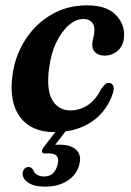

<svg xmlns="http://www.w3.org/2000/svg" viewBox="-20 -483 490 718"><path d="M292 -412Q264.5 -412 237.8 -389.2Q211 -366.5 190.8 -325Q170.5 -283.5 163.5 -227Q153 -147 175.8 -108.5Q198.5 -70 244.5 -70Q279 -70.5 308.8 -90.2Q338.5 -110 358 -150Q366.5 -161 372.8 -167.2Q379 -173.5 388 -173Q397.5 -173 402.8 -163.2Q408 -153.5 402 -134.5Q390 -95 361.8 -62Q333.5 -29 288.5 -9Q243.5 11 183 11Q97 11 55.2 -45Q13.5 -101 26.5 -200.5Q35.5 -272 73 -331.8Q110.5 -391.5 170.2 -427.2Q230 -463 306 -463Q377.5 -463 411.8 -428.5Q446 -394 444 -349.5Q443 -313.5 421.2 -294.2Q399.5 -275 371.5 -275Q350 -275 337.2 -286.2Q324.5 -297.5 325 -316Q325.5 -330.5 329.2 -343.2Q333 -356 333 -372Q333.5 -389.5 322.5 -400.8Q311.5 -412 292 -412ZM200 -6.5H236L186.5 58.5Q193 58 201 58Q246 58 266 78.2Q286 98.5 276.5 133Q267 170 232.8 192.5Q198.5 215 148.5 215Q106.5 215 84.2 199.2Q62 183.5 65 161.5Q69.5 142 86.5 141.5Q96.5 141 103.5 151.5Q108 165 119.2 171Q130.5 177 145.5 177Q184 177 195.5 132.5Q206.5 91 163 90.5L148.5 91Q138 91 137 84.2Q136 77.5 143.5 67.5Z"/></svg>

Font: Fraunces 72pt Soft SemiBold
Style: Italic
Weight: 600
Italic angle: -16°
Version: Version 1.000;[b76b70a41]